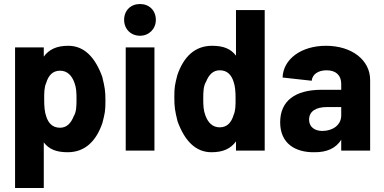

<svg xmlns="http://www.w3.org/2000/svg" viewBox="-20 -750 1910 956"><path d="M55 -514V186H198V-41C224 -7 260 8 317 8C403 8 459 -47 490 -138C502 -186 505 -196 505 -247C505 -299 502 -314 489 -368C454 -464 400 -522 320 -522C262 -522 224 -504 198 -468V-514ZM200 -256C200 -288 200 -315 210 -337C221 -374 242 -398 279 -398C315 -398 338 -374 351 -337C360 -313 361 -288 361 -256C361 -220 360 -192 347 -171C333 -136 312 -114 279 -114C242 -114 221 -136 210 -171C202 -193 200 -221 200 -256Z M606 0H749V-514H606ZM598 -651C598 -606 631 -572 677 -572C722 -572 756 -606 756 -651C756 -698 723 -730 677 -730C631 -730 598 -698 598 -651Z M1298 0V-700H1155V-473C1129 -507 1093 -522 1036 -522C950 -522 894 -467 863 -376C851 -328 848 -318 848 -267C848 -215 851 -200 864 -146C899 -50 953 8 1033 8C1091 8 1129 -10 1155 -46V0ZM992 -258C992 -294 993 -322 1006 -343C1020 -378 1041 -400 1074 -400C1111 -400 1132 -378 1143 -343C1151 -321 1153 -293 1153 -258C1153 -226 1153 -199 1143 -177C1132 -140 1111 -116 1074 -116C1038 -116 1015 -140 1002 -177C993 -201 992 -226 992 -258Z M1679 -332V-303H1582C1450 -303 1375 -248 1375 -141C1375 -35 1451 9 1544 8C1609 9 1653 -13 1679 -54V0H1823V-352C1823 -450 1733 -522 1603 -522C1479 -522 1390 -455 1387 -364L1532 -348C1535 -379 1563 -400 1606 -400C1654 -400 1679 -374 1679 -332ZM1519 -154C1519 -196 1553 -217 1609 -217H1679V-175C1679 -127 1636 -98 1585 -98C1547 -98 1519 -118 1519 -154Z"/></svg>

Font: Vanilla Cream Black
Style: Regular
Weight: 900
Designer: Jeremy Tribby, Jinavaṁso
Foundry: Tribby Type
Version: Version 1.422;Glyphs 3.1.2 (3151)